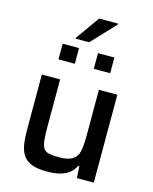

<svg xmlns="http://www.w3.org/2000/svg" viewBox="-131 -982 859 1076"><g transform="rotate(15 298.0 -444.0)"><path d="M246 8Q193 8 159.5 -4.5Q126 -17 108.5 -42Q91 -67 85 -104Q79 -141 79 -191V-510H185V-233Q185 -183 188.5 -153.5Q192 -124 203 -109.5Q214 -95 235.5 -91Q257 -87 293 -87Q333 -87 357 -97Q381 -107 392.5 -127Q404 -147 407 -177Q410 -207 410 -247V-510H517V0H419L415 -68H408Q397 -44 376.5 -27Q356 -10 324 -1Q292 8 246 8ZM147 -616V-707H242V-616ZM352 -616V-707H447V-616ZM210 -753V-758L308 -896H418V-891L288 -753Z"/></g></svg>

Font: Saira Thin Medium
Style: Regular
Weight: 500
Version: Version 1.101